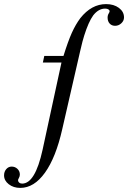

<svg xmlns="http://www.w3.org/2000/svg" viewBox="-156 -707 625 937"><path d="M53.2 -401.9 60.1 -434.1H153.8Q176.3 -506.3 194.6 -546.9Q212.9 -587.4 235.8 -618.2Q290.5 -687 361.8 -687Q399.4 -687 424.3 -668.5Q449.2 -649.9 449.2 -622.1Q449.2 -605.5 436 -593.3Q422.9 -581.1 405.8 -581.1Q389.2 -581.1 379.2 -592Q369.1 -603 369.1 -621.1Q369.1 -632.8 375 -642.1Q378.9 -648.4 378.9 -651.9Q378.9 -657.7 372.8 -661.4Q366.7 -665 356.9 -665Q324.7 -665 298.8 -631.8Q275.9 -600.1 254.9 -533.2Q248 -513.2 234.9 -456.1Q221.7 -398.9 147.9 -77.1Q116.7 61.5 63.5 135.7Q10.3 210 -57.1 210Q-90.3 210 -113.3 192.1Q-136.2 174.3 -136.2 148.9Q-136.2 130.9 -125.5 118.4Q-114.7 106 -99.1 106Q-82.5 106 -70.8 117.2Q-59.1 128.4 -59.1 145Q-59.1 153.3 -64 162.1Q-67.9 168.5 -67.9 171.9Q-67.9 179.2 -62.3 184.1Q-56.6 189 -47.9 189Q15.6 189 51.8 23.9L144 -401.9Z"/></svg>

Font: Accordance
Style: Italic
Weight: 400
Italic angle: -11°
Version: Version 1.2 (build January 31, 2020) Miklal Software Solutio